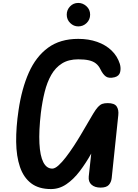

<svg xmlns="http://www.w3.org/2000/svg" viewBox="-20 -1279 942 1309"><path d="M327.5 10Q244 10 192.2 -29.5Q140.5 -69 116 -141.2Q91.5 -213.5 90.2 -312Q89 -410.5 106.5 -528Q128 -674.5 176.5 -783.8Q225 -893 307.5 -953.5Q390 -1014 513.5 -1014Q584.5 -1014 642.5 -993.5Q700.5 -973 740.2 -935Q780 -897 797 -843.5Q805.5 -815 799.2 -788Q793 -761 762 -752.5Q723 -743 702.5 -757Q682 -771 664.5 -807Q653 -831 634.2 -846Q615.5 -861 586.2 -867.8Q557 -874.5 513.5 -874.5Q447.5 -874.5 402.8 -846.5Q358 -818.5 329.5 -768.5Q301 -718.5 284.5 -652Q268 -585.5 258.5 -508.5Q244.5 -386.5 248.8 -301.8Q253 -217 275.2 -173.2Q297.5 -129.5 336.5 -129.5Q354.5 -129.5 378.5 -151Q402.5 -172.5 429 -207Q455.5 -241.5 481.5 -281Q507.5 -320.5 529.2 -357.2Q551 -394 565.5 -419Q595.5 -471 614.5 -502.5Q633.5 -534 648 -549.8Q662.5 -565.5 677.5 -570.8Q692.5 -576 714.5 -576Q760.5 -576 775.5 -553.2Q790.5 -530.5 786.5 -494L741.5 -65Q738.5 -37 722 -18.5Q705.5 0 665.5 0Q626.5 0 604 -19.8Q581.5 -39.5 585 -75.5L602 -232Q565.5 -167 523.8 -112Q482 -57 433.2 -23.5Q384.5 10 327.5 10ZM513.5 -1099Q482 -1099 458.5 -1122.2Q435 -1145.5 435 -1179Q435 -1211.5 457.5 -1235.2Q480 -1259 513.5 -1259Q545 -1259 569.8 -1236.2Q594.5 -1213.5 594.5 -1179Q594.5 -1145.5 570.8 -1122.2Q547 -1099 513.5 -1099Z"/></svg>

Font: Edu SA Hand
Style: Regular
Weight: 400
Designer: Tina and Corey Anderson, Eben Sorkin, Mirko Velimirovic
Foundry: Google for Education
Version: Version 2.000